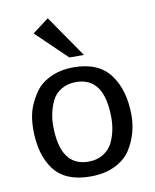

<svg xmlns="http://www.w3.org/2000/svg" viewBox="-81 -759 675 834"><g transform="rotate(-10 256.5 -342.5)"><path d="M259 -403Q221 -403 193.5 -386Q166 -369 153 -342Q129 -291 129 -233Q129 -53 254 -53Q292 -53 319 -70Q346 -87 360 -114Q384 -164 384 -223Q384 -403 259 -403ZM259 -468Q370 -468 421 -399Q472 -330 472 -219Q472 -139 430 -71Q407 -34 361 -11Q315 12 251 12Q141 12 91 -54Q41 -120 41 -231Q41 -296 61.5 -341Q82 -386 105 -410.5Q128 -435 168 -451.5Q208 -468 259 -468ZM314 -513H250L115 -643L187 -697Z"/></g></svg>

Font: Average Sans
Style: Regular
Weight: 400
Designer: Eduardo Rodriguez Tunni
Foundry: Eduardo Rodriguez Tunni
Version: Version 1.002